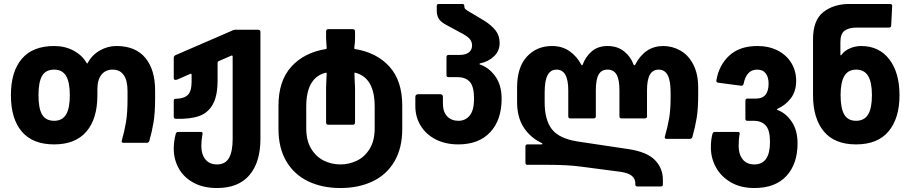

<svg xmlns="http://www.w3.org/2000/svg" viewBox="-20 -720 4589 968"><path d="M35 -240Q35 -359 90 -423.5Q145 -488 253 -488Q308 -488 351.5 -464.5Q395 -441 417 -402Q418 -400 419.5 -400Q421 -400 422 -402Q443 -442 482.5 -465Q522 -488 567 -488Q663 -488 712.5 -428.5Q762 -369 762 -264V-223Q762 -151 754 -103Q746 -55 733 -10Q730 0 720 0H603Q591 0 594 -11Q608 -60 615.5 -106Q623 -152 623 -223V-260Q623 -315 603.5 -342Q584 -369 548 -369Q512 -369 491.5 -343.5Q471 -318 471 -270V-240Q471 -121 415.5 -56.5Q360 8 253 8Q145 8 90 -56.5Q35 -121 35 -240ZM253 -111Q294 -111 313 -142.5Q332 -174 332 -240Q332 -306 313 -337.5Q294 -369 253 -369Q211 -369 192.5 -338Q174 -307 174 -240Q174 -173 192.5 -142Q211 -111 253 -111Z M856 30Q856 -8 866 -45Q868 -50 870.5 -52.5Q873 -55 878 -55H993Q1003 -55 1001 -44Q995 -14 995 16Q995 58 1015.5 83.5Q1036 109 1074 109Q1116 109 1134.5 76.5Q1153 44 1153 -20V-435Q1153 -438 1151 -439.5Q1149 -441 1145 -439L1081 -411Q1077 -409 1077 -403V-315Q1077 -237 1053 -194Q1029 -151 984 -135Q939 -119 867 -121Q856 -121 856 -132V-212Q856 -218 858.5 -220Q861 -222 868 -222Q908 -223 927 -241.5Q946 -260 946 -307V-343Q946 -347 943.5 -348Q941 -349 938 -347L874 -319Q868 -317 865 -317Q856 -317 856 -327V-427Q856 -438 865 -442L1142 -562Q1144 -563 1151.5 -566.5Q1159 -570 1165 -570H1281Q1293 -570 1293 -559V-20Q1293 98 1237.5 163Q1182 228 1074 228Q1005 228 955.5 201Q906 174 881 128.5Q856 83 856 30Z M1384 -70V-188Q1384 -312 1448.5 -383.5Q1513 -455 1624 -473Q1627 -474 1627 -477Q1624 -522 1624 -526V-561Q1624 -573 1635 -573H1758Q1770 -573 1770 -561V-526Q1770 -507 1766 -477Q1766 -474 1769 -473Q1880 -455 1944 -383.5Q2008 -312 2008 -188V-70Q2008 27 1968.5 94Q1929 161 1858.5 194.5Q1788 228 1696 228Q1605 228 1534.5 194.5Q1464 161 1424 94Q1384 27 1384 -70ZM1696 109Q1740 109 1779.5 90Q1819 71 1844 30Q1869 -11 1869 -73V-183Q1869 -327 1773 -353Q1767 -355 1767 -351L1768 -318Q1770 -292 1770 -278V-103Q1770 -91 1758 -91H1635Q1624 -91 1624 -103V-278Q1624 -295 1626 -329L1627 -349Q1627 -353 1625.5 -353.5Q1624 -354 1621 -353Q1524 -328 1524 -183V-73Q1524 -11 1549 30Q1574 71 1613 90Q1652 109 1696 109Z M2074 -185V-231Q2074 -245 2089 -245H2199Q2213 -245 2213 -231V-198Q2213 -156 2234.5 -133.5Q2256 -111 2291 -111Q2327 -111 2348.5 -138Q2370 -165 2370 -222Q2370 -284 2348.5 -307.5Q2327 -331 2287 -331H2242Q2231 -331 2231 -341V-432Q2231 -443 2242 -443H2296Q2327 -443 2343.5 -455.5Q2360 -468 2360 -491Q2360 -512 2345.5 -526.5Q2331 -541 2299 -557L2227 -596Q2200 -611 2191 -627.5Q2182 -644 2182 -665V-690Q2182 -700 2192 -700H2311Q2321 -700 2321 -690V-688Q2321 -679 2327 -673.5Q2333 -668 2352 -657L2421 -616Q2459 -592 2479 -566Q2499 -540 2499 -503Q2499 -463 2470.5 -436Q2442 -409 2402 -401Q2398 -400 2397.5 -397.5Q2397 -395 2402 -394Q2447 -378 2478 -334Q2509 -290 2509 -222Q2509 -115 2451.5 -53.5Q2394 8 2291 8Q2226 8 2177 -17Q2128 -42 2101 -86Q2074 -130 2074 -185Z M3183 210V204Q3183 182 3166 167Q3149 152 3107 146L2909 120Q2842 111 2747 111H2639Q2629 111 2629 100V19Q2629 8 2639 8H2709Q2715 8 2715 5Q2715 3 2709 0Q2653 -27 2620 -78Q2587 -129 2587 -206V-279Q2587 -381 2636.5 -434.5Q2686 -488 2763 -488Q2815 -488 2852 -461.5Q2889 -435 2910 -395Q2912 -391 2914.5 -391Q2917 -391 2918 -395Q2933 -435 2964 -461.5Q2995 -488 3043 -488Q3093 -488 3126.5 -461Q3160 -434 3174 -395Q3176 -391 3179 -391Q3182 -391 3183 -395Q3232 -488 3324 -488Q3370 -488 3410.5 -465Q3451 -442 3475.5 -394.5Q3500 -347 3500 -279V-243Q3500 -172 3492.5 -126Q3485 -80 3471 -30Q3468 -20 3458 -20H3341Q3329 -20 3332 -31Q3346 -80 3353.5 -123.5Q3361 -167 3361 -229V-253Q3361 -314 3346 -341.5Q3331 -369 3301 -369Q3271 -369 3256.5 -343.5Q3242 -318 3242 -265V-134Q3242 -123 3231 -123H3113Q3103 -123 3103 -134V-265Q3103 -319 3088.5 -344Q3074 -369 3043 -369Q3012 -369 2998 -344Q2984 -319 2984 -265V-134Q2984 -123 2973 -123H2855Q2845 -123 2845 -134V-265Q2845 -369 2786 -369Q2756 -369 2741 -341.5Q2726 -314 2726 -253V-204Q2726 -116 2762 -69Q2798 -22 2890 -7L3150 32Q3242 46 3282 87Q3322 128 3322 186V210Q3322 220 3312 220H3193Q3183 220 3183 210Z M3564 23Q3564 -16 3572 -45Q3574 -50 3576.5 -52.5Q3579 -55 3584 -55H3700Q3711 -55 3709 -44Q3704 -19 3704 16Q3704 58 3724.5 83.5Q3745 109 3783 109Q3862 109 3862 -4Q3862 -64 3840.5 -87.5Q3819 -111 3779 -111H3748Q3738 -111 3738 -121V-212Q3738 -223 3748 -223H3792Q3855 -223 3855 -299Q3855 -331 3840.5 -350Q3826 -369 3797 -369Q3743 -369 3729 -297Q3727 -291 3724 -289Q3721 -287 3715 -288L3601 -303Q3589 -305 3592 -316Q3605 -392 3657 -440Q3709 -488 3799 -488Q3857 -488 3901.5 -465Q3946 -442 3970 -402Q3994 -362 3994 -313Q3994 -260 3967.5 -225Q3941 -190 3901 -172Q3893 -169 3901 -165Q3942 -150 3971.5 -106.5Q4001 -63 4001 3Q4001 106 3945 167Q3889 228 3783 228Q3714 228 3664.5 199Q3615 170 3589.5 123.5Q3564 77 3564 23Z M4262 -700H4466Q4480 -700 4478 -688L4473 -591Q4473 -581 4461 -581H4300Q4260 -581 4238.5 -565.5Q4217 -550 4217 -508V-445Q4217 -441 4219 -441Q4221 -441 4223 -444Q4237 -464 4264.5 -476Q4292 -488 4321 -488Q4412 -488 4463.5 -421Q4515 -354 4515 -240Q4515 -124 4460 -58Q4405 8 4296 8Q4187 8 4133 -58Q4079 -124 4079 -240V-522Q4079 -619 4131.5 -659.5Q4184 -700 4262 -700ZM4296 -111Q4337 -111 4356.5 -142.5Q4376 -174 4376 -240Q4376 -306 4356.5 -337.5Q4337 -369 4297 -369Q4256 -369 4237 -337Q4218 -305 4218 -241Q4218 -174 4236.5 -142.5Q4255 -111 4296 -111Z"/></svg>

Font: Barlow GEO Bold
Style: Regular
Weight: 700
Designer: Jeremy Tribby
Foundry: Tribby Type
Version: Version 1.408